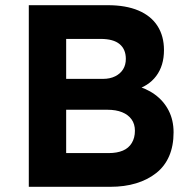

<svg xmlns="http://www.w3.org/2000/svg" viewBox="-20 -720 734 740"><path d="M91 0V-700H395Q465 -700 513.5 -679.5Q562 -659 587 -620Q612 -581 612 -527Q612 -467 582 -427Q552 -387 496 -372L495 -392Q542 -381 576.5 -356Q611 -331 630 -294Q649 -257 649 -210Q649 -158 632 -118.5Q615 -79 582 -53Q549 -27 504.5 -13.5Q460 0 405 0ZM235 -130H399Q431 -130 453.5 -139.5Q476 -149 488 -169Q500 -189 500 -216Q500 -242 487 -260Q474 -278 450.5 -287.5Q427 -297 394 -297H235ZM235 -416H377Q404 -416 424 -426Q444 -436 454.5 -453Q465 -470 465 -493Q465 -530 441 -550Q417 -570 368 -570H235Z"/></svg>

Font: Mach SemiBold
Style: Regular
Weight: 600
Version: Version 1.002